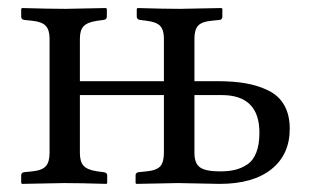

<svg xmlns="http://www.w3.org/2000/svg" viewBox="-20 -451 765 473"><path d="M459 -356V-251H516.1Q555.2 -251 585 -245.8Q614.7 -240.7 640.6 -228.3Q666.5 -215.8 680.2 -191.9Q693.8 -168 693.8 -133.8Q693.8 -70.3 648.7 -34.2Q603.5 2 521 2L418.9 0L315.9 2L314 0V-19Q314 -25.9 321.8 -26.9L340.8 -28.8Q365.7 -31.2 375 -41.5Q383.8 -51.8 383.8 -74.2V-216.8H176.8V-74.2Q176.8 -52.2 186.3 -42.2Q195.8 -32.2 220.2 -28.8L234.9 -26.9Q244.1 -25.9 244.1 -19V0L242.2 2Q177.2 0 138.2 0L34.2 2L32.2 0V-19Q32.2 -25.9 40 -26.9L59.1 -28.8Q83.5 -31.2 92.8 -41.5Q102.1 -51.8 102.1 -74.2V-356Q102.1 -377.4 92.5 -387.5Q83 -397.5 59.1 -399.9L40 -401.9Q32.2 -402.8 32.2 -410.2V-429.2L34.2 -431.2Q102.1 -429.2 141.1 -429.2L241.2 -431.2L243.2 -429.2V-410.2Q243.2 -402.8 234.9 -401.9L220.2 -399.9Q195.8 -396.5 186.3 -386.7Q176.8 -377 176.8 -356V-251H383.8V-356Q383.8 -377.4 374.5 -387.2Q365.2 -397 340.8 -399.9L325.2 -401.9Q316.9 -402.8 316.9 -410.2V-429.2L318.8 -431.2Q383.8 -429.2 422.9 -429.2L525.9 -431.2L527.8 -429.2V-410.2Q527.8 -402.8 521 -401.9L501 -399.9Q476.6 -397.5 467.8 -387.5Q459 -377.4 459 -356ZM619.1 -124Q619.1 -216.8 525.9 -216.8H459V-74.2Q459 -48.3 472.9 -38.6Q486.8 -28.8 522 -28.8Q543 -28.8 558.6 -32.5Q574.2 -36.1 588.9 -45.7Q603.5 -55.2 611.3 -75Q619.1 -94.7 619.1 -124Z"/></svg>

Font: Linux Libertine G
Style: Regular
Weight: 400
Designer: Philipp H. Poll
Foundry: Philipp H. Poll
Version: Version 4.7.5